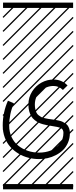

<svg xmlns="http://www.w3.org/2000/svg" viewBox="-23 -990 577 1453"><path d="M488.3 -343.3 453.1 -309.1Q422.9 -339.4 381.8 -339.4Q327.1 -339.4 283.9 -299.3Q240.7 -259.3 240.7 -198.2Q240.7 -178.2 244.6 -162.6Q248.5 -147 253.7 -136.2Q258.8 -125.5 269.8 -117.2Q280.8 -108.9 289.3 -104.2Q297.9 -99.6 314.7 -95.7Q331.5 -91.8 341.8 -90.3Q352.1 -88.9 373 -85.9Q388.7 -84 397.7 -82.5Q406.7 -81.1 422.6 -77.4Q438.5 -73.7 448.2 -69.3Q458 -64.9 470.2 -57.1Q482.4 -49.3 489.3 -39.8Q496.1 -30.3 501 -15.9Q505.9 -1.5 505.9 15.6Q505.9 55.7 491.7 89.1Q477.5 122.6 454.1 145.3Q430.7 168 399.9 183.8Q369.1 199.7 336.9 206.8Q304.7 213.9 272.5 213.9Q231.9 213.9 192.6 203.9Q153.3 193.8 117.9 172.9Q82.5 151.9 55.7 122.3Q28.8 92.8 13.2 51Q-2.4 9.3 -2.4 -39.6Q-2.4 -138.7 37.1 -228L82 -208.5Q46.4 -126.5 46.4 -39.6Q46.4 8.8 65.2 48.3Q84 87.9 116 113Q147.9 138.2 188.2 151.6Q228.5 165 272.5 165Q320.3 165 361.3 148.9Q402.3 132.8 429.7 97.9Q457 63 457 15.6Q457 -10.7 438 -20.3Q418.9 -29.8 366.2 -37.1Q346.7 -40 334 -42.2Q321.3 -44.4 301.3 -50Q281.2 -55.7 267.8 -62.5Q254.4 -69.3 238.8 -81.8Q223.1 -94.2 213.9 -109.6Q204.6 -125 198.2 -147.7Q191.9 -170.4 191.9 -198.2Q191.9 -253.4 220.2 -297.9Q248.5 -342.3 291.5 -365.2Q334.5 -388.2 381.8 -388.2Q443.8 -388.2 488.3 -343.3ZM0 402.8H530.3V442.9H0ZM0 -970.2H530.3V-930.2H0ZM526.9 410.6 533.7 417.5 525.4 425.8 518.6 418.9ZM526.9 304.7 533.7 311.5 419.4 425.8 412.6 418.9ZM526.9 198.7 533.7 205.6 313.5 425.8 306.6 418.9ZM526.9 92.3 533.7 99.1 207.5 425.8 200.7 418.9ZM526.9 -13.2 533.7 -6.3 101.6 425.8 94.7 418.9ZM526.9 -119.1 533.7 -112.3 3.4 418 -3.4 411.1ZM526.9 -225.6 533.7 -218.8 3.4 311.5 -3.4 304.7ZM526.9 -331.5 533.7 -324.7 3.4 205.6 -3.4 198.7ZM526.9 -438 533.7 -431.2 3.4 99.1 -3.4 92.3ZM526.9 -543.5 533.7 -536.6 3.4 -6.3 -3.4 -13.2ZM526.9 -649.4 533.7 -642.6 3.4 -112.3 -3.4 -119.1ZM526.9 -755.9 533.7 -749 3.4 -218.8 -3.4 -225.6ZM526.9 -861.8 533.7 -855 3.4 -324.7 -3.4 -331.5ZM516.6 -958 523.4 -951.2 3.4 -431.2 -3.4 -438ZM411.1 -958 418 -951.2 3.4 -536.6 -3.4 -543.5ZM305.2 -958 312 -951.2 3.4 -642.6 -3.4 -649.4ZM198.7 -958 205.6 -951.2 3.4 -749 -3.4 -755.9ZM92.3 -958 99.1 -951.2 3.4 -855 -3.4 -861.8Z"/></svg>

Font: AzarMehrMSRS3
Style: Regular
Weight: 1
Designer: Amin Abedi
Version: Version 1.00